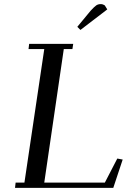

<svg xmlns="http://www.w3.org/2000/svg" viewBox="-20 -916 631 936"><path d="M53.2 0 56.2 -25.9H99.1L195.8 -676.8H119.1L122.1 -702.1H336.9L333 -676.8H291L195.8 -25.9H491.2L551.8 -143.1L578.1 -138.2L532.2 0ZM356.9 -785.2 421.9 -863.8Q439.9 -883.3 449 -889.6Q458 -896 471.2 -896Q476.6 -896 481.7 -894.3Q486.8 -892.6 489.3 -890.6L491.2 -889.2L502.9 -870.1L372.1 -770Z"/></svg>

Font: Dehuti
Style: Bold-Italic
Weight: 700
Version: Version 1.2